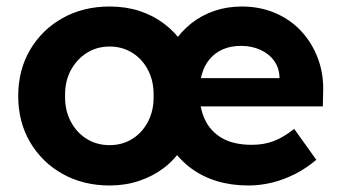

<svg xmlns="http://www.w3.org/2000/svg" viewBox="-20 -560 1047 590"><path d="M36 -265Q36 -345 72.5 -407Q109 -469 172.5 -504.5Q236 -540 317 -540Q366 -540 408 -526.5Q450 -513 484.5 -487Q519 -461 543 -425H511Q535 -462 567 -487.5Q599 -513 638.5 -526.5Q678 -540 723 -540Q778 -540 824.5 -520.5Q871 -501 904.5 -465.5Q938 -430 956.5 -381.5Q975 -333 973 -277L972 -233H581V-320H884L839 -280V-318Q839 -349 823.5 -371.5Q808 -394 781 -406.5Q754 -419 721 -419Q689 -419 665 -408.5Q641 -398 624.5 -378.5Q608 -359 600.5 -332.5Q593 -306 593 -274Q593 -228 610 -192Q627 -156 662.5 -135.5Q698 -115 754 -115Q790 -115 820 -126Q850 -137 884 -164L952 -69Q923 -44 888 -26Q853 -8 816.5 1Q780 10 743 10Q691 10 646.5 -3.5Q602 -17 567 -43Q532 -69 508 -105L540 -106Q517 -69 483 -43.5Q449 -18 407 -4Q365 10 317 10Q236 10 172.5 -25.5Q109 -61 72.5 -123Q36 -185 36 -265ZM452 -265Q453 -309 435.5 -343.5Q418 -378 387 -397.5Q356 -417 317 -417Q277 -417 246 -397Q215 -377 197 -343Q179 -309 180 -265Q179 -222 197 -187.5Q215 -153 246 -133.5Q277 -114 317 -114Q356 -114 387 -133.5Q418 -153 435.5 -187.5Q453 -222 452 -265Z"/></svg>

Font: Mach SemiBold
Style: Regular
Weight: 600
Version: Version 1.002